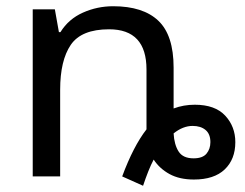

<svg xmlns="http://www.w3.org/2000/svg" viewBox="-20 -566 785 616"><path d="M372 0Q408 -97 450 -151V-343Q450 -472 330 -472Q241 -472 207 -422Q173 -372 173 -278V0H85V-536H156L169 -463H174Q200 -505 246 -525.5Q292 -546 343 -546Q439 -546 488 -499.5Q537 -453 537 -349V-218Q569 -230 605 -230Q670 -230 702.5 -195Q735 -160 735 -110Q735 -55 701 -22.5Q667 10 602 10Q556 10 524 -7.5Q492 -25 473 -54Q464 -37 455.5 -15.5Q447 6 439 30ZM601 -58Q630 -58 642.5 -73Q655 -88 655 -110Q655 -136 639.5 -149Q624 -162 598 -162Q567 -162 537 -138Q539 -102 553 -80Q567 -58 601 -58Z"/></svg>

Font: TSCustom
Style: Regular
Weight: 400
Designer: Monotype Design Team
Foundry: Monotype Imaging Inc.
Version: Version 2.004; ttfautohint (v1.8.3) -l 8 -r 50 -G 200 -x 14 